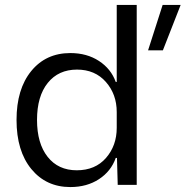

<svg xmlns="http://www.w3.org/2000/svg" viewBox="-20 -749 752 778"><path d="M265 9Q167 9 107 -64Q47 -137 47 -263Q47 -388 106.5 -461Q166 -534 265 -534Q332 -534 381 -502Q430 -470 449 -417H453V-729H534V0H457L454 -109H449Q430 -55 381 -23Q332 9 265 9ZM453 -231V-295Q453 -367 409 -417Q365 -467 292 -467Q217 -467 173.5 -413Q130 -359 130 -263Q130 -168 173 -113.5Q216 -59 291 -59Q366 -59 409.5 -109Q453 -159 453 -231ZM580 -545 639 -729H712L640 -545Z"/></svg>

Font: Mona Sans
Style: Regular
Weight: 400
Designer: Deni Anggara
Foundry: GitHub
Version: Version 2.000;Glyphs 3.2.3 (3260)